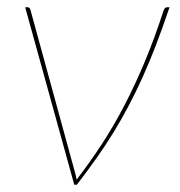

<svg xmlns="http://www.w3.org/2000/svg" viewBox="-20 -510 496 530"><path d="M448 -490Q429 -434 410.8 -386.2Q392.5 -338.5 373.5 -296.5Q354.5 -254.5 334.5 -216.8Q314.5 -179 292.5 -143.2Q270.5 -107.5 245.5 -72.2Q220.5 -37 192 0H185L49.5 -490H56.5Q62 -490 64 -483L187 -34Q190 -24 191.5 -14Q229 -63 261.8 -113.2Q294.5 -163.5 323.8 -219.8Q353 -276 379.8 -340Q406.5 -404 431.5 -480.5Q433.5 -486 435.8 -488Q438 -490 441 -490Z"/></svg>

Font: Lato Hairline
Style: Italic
Weight: 100
Italic angle: -7°
Designer: Lukasz Dziedzic
Foundry: tyPoland Lukasz Dziedzic
Version: Version 2.007; 2014-02-27